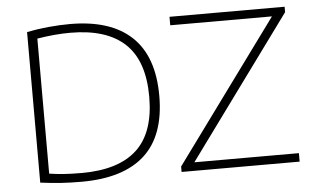

<svg xmlns="http://www.w3.org/2000/svg" viewBox="-52 -827 1482 913"><g transform="rotate(-5 689.0 -371.0)"><path d="M302 5Q251.5 5 207.5 2.2Q163.5 -0.5 105.5 -8V-726.5Q156.5 -737 210.2 -742Q264 -747 311.5 -747Q505 -747 605.2 -652.8Q705.5 -558.5 705.5 -370Q705.5 -181 603.8 -88Q502 5 302 5ZM306.5 -36.5Q482 -36.5 569.8 -117.8Q657.5 -199 657.5 -370Q657.5 -541.5 570 -623.5Q482.5 -705.5 309.5 -705.5Q271.5 -705.5 232.8 -702Q194 -698.5 151.5 -691.5V-47Q182.5 -42 219.2 -39.2Q256 -36.5 306.5 -36.5ZM779.5 0V-26L1272 -699.5H786.5V-740H1336V-714L844 -40.5H1343V0Z"/></g></svg>

Font: Encode Sans Expanded ExtraLight
Style: Regular
Weight: 200
Width: 7
Designer: Multiple Designers
Foundry: Impallari Type
Version: Version 3.000; ttfautohint (v1.8.3) -l 8 -r 50 -G 200 -x 14 